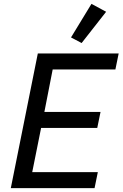

<svg xmlns="http://www.w3.org/2000/svg" viewBox="-20 -975 635 995"><path d="M36 0 176 -698H595L578 -615H253L210 -395H501L484 -312H193L147 -83H487L470 0ZM403 -752 348 -781 454 -955 530 -914Z"/></svg>

Font: IBM Plex Sans Text
Style: Italic
Weight: 450
Italic angle: -11°
Designer: Mike Abbink, Paul van der Laan, Pieter van Rosmalen
Foundry: Bold Monday
Version: Version 3.005